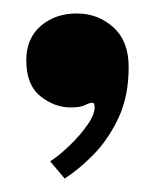

<svg xmlns="http://www.w3.org/2000/svg" viewBox="-20 -149 230 285"><path d="M76 116 54.5 90.5Q67 82.5 82.5 67.8Q98 53 109.2 37.2Q120.5 21.5 120.5 10Q120.5 3.5 117 3.5Q113 3.5 106.2 7Q99.5 10.5 85 10.5Q61 10.5 40 -6.2Q19 -23 19 -59.5Q19 -92 40.5 -110.5Q62 -129 94 -129Q125.5 -129 148.2 -108.5Q171 -88 171 -49.5Q171 -6 155.8 26.2Q140.5 58.5 118.5 80.8Q96.5 103 76 116Z"/></svg>

Font: Imbue 50pt ExtraBold
Style: Regular
Weight: 800
Designer: Tyler Finck
Foundry: Etcetera Type Company
Version: Version 1.102; ttfautohint (v1.8.3)